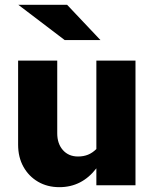

<svg xmlns="http://www.w3.org/2000/svg" viewBox="-20 -767 640 795"><path d="M226 8Q176 8 137.5 -14.5Q99 -37 77 -76.5Q55 -116 55 -168V-516H217V-215Q217 -172 240.5 -145.5Q264 -119 303 -119Q326 -119 344.5 -126.5Q363 -134 379 -150V-516H541V0H379V-70Q319 8 226 8ZM248 -601 56 -747H258L396 -601Z"/></svg>

Font: Red Hat Mono VF Light
Style: Regular
Weight: 300
Monospace: yes
Designer: Pentagram, MCKL
Foundry: Pentagram, MCKL
Version: Version 1.023